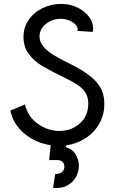

<svg xmlns="http://www.w3.org/2000/svg" viewBox="-20 -724 597 981"><path d="M318 19 316 28Q348 36 365.5 63.5Q383 91 383 123Q383 152 368.5 179.5Q354 207 324 223.5Q294 240 251 236L262 165Q285 165 297 155Q309 145 309 127Q309 113 300 103.5Q291 94 274 94H231L239 18Q161 6 104 -42Q47 -90 33 -159L107 -190Q123 -127 174 -91Q225 -55 283 -55Q345 -55 388 -93.5Q431 -132 431 -194Q431 -237 406 -265Q381 -293 318 -323Q238 -362 196.5 -386.5Q155 -411 127.5 -447.5Q100 -484 100 -535Q100 -584 126.5 -622.5Q153 -661 197.5 -682.5Q242 -704 293 -704Q336 -704 373.5 -686.5Q411 -669 433.5 -640Q456 -611 456 -578Q456 -573 454 -561L376 -566Q380 -582 367.5 -596.5Q355 -611 333 -619.5Q311 -628 291 -628Q247 -628 214.5 -601.5Q182 -575 182 -538Q182 -508 203.5 -484Q225 -460 254 -442.5Q283 -425 329 -402L365 -384Q444 -341 478.5 -298Q513 -255 513 -193Q513 -137 487 -91.5Q461 -46 416.5 -17.5Q372 11 318 19Z"/></svg>

Font: Bellota Text
Style: Bold
Weight: 700
Designer: Kemie Guaida
Foundry: Kemie Guaida
Version: Version 4.001